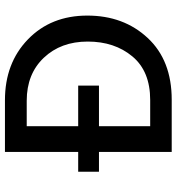

<svg xmlns="http://www.w3.org/2000/svg" viewBox="11 -725 714 776"><g transform="rotate(-90 368.0 -337.0)"><path d="M410 -294H246V-87H352Q468 -87 528 -159Q588 -231 588 -339.5Q588 -448 522.5 -517Q457 -586 349 -586H246V-378H410ZM353 0H142V-294H62V-378H142V-674H351Q501 -674 597 -581Q693 -488 693 -341Q693 -194 602.5 -97Q512 0 353 0Z"/></g></svg>

Font: Hind Jalandhar Medium
Style: Regular
Weight: 500
Designer: Namrata Goyal
Foundry: Indian Type Foundry
Version: Version 0.702;PS 1.0;hotconv 1.0.81;makeotf.lib2.5.63406